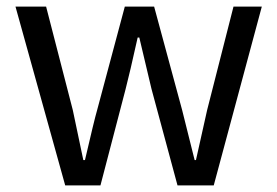

<svg xmlns="http://www.w3.org/2000/svg" viewBox="-20 -563 842 583"><path d="M27 -543H120L201 -229L233 -77H238Q266 -198 275 -229L359 -543H448L533 -229L571 -77H575L609 -229L689 -543H775L629 0H519L440 -293L403 -449H398Q374 -341 361 -291L285 0H178Z"/></svg>

Font: `nÑOSR
Style: Regular
Weight: 400
Designer: Ryoko NISHIZUKA ¬âXZm¬º[P (kana & ideographs); Paul D. Hunt (Latin, Greek & Cyrillic); Wenlong ZHANG _ e¬á¬ü¬ô (bopomof
Foundry: Adobe Systems Incorporated
Version: Version 1.00 June 24, 2014, initial release